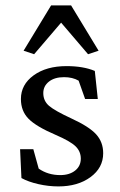

<svg xmlns="http://www.w3.org/2000/svg" viewBox="-20 -667 433 695"><path d="M336.9 -483.4 298.8 -470.7 201.2 -585 103.5 -470.7 65.4 -483.4 165 -647.5H237.3ZM191.4 7.8Q155.3 7.8 118.9 -0.5Q82.5 -8.8 57.6 -22.5L52.7 -127H100.6L120.1 -56.6Q153.8 -33.2 198.2 -33.2Q231.4 -33.2 252 -49.6Q272.5 -65.9 272.5 -92.8Q272.5 -119.1 253.2 -137.7Q233.9 -156.2 181.6 -178.7Q110.8 -209 83.3 -237.1Q55.7 -265.1 55.7 -308.6Q55.7 -360.8 101.8 -394.3Q147.9 -427.7 220.7 -427.7Q281.7 -427.7 323.2 -410.2L334 -308.6H288.1L264.6 -375Q242.7 -387.7 211.9 -387.7Q177.7 -387.7 157.2 -371.6Q136.7 -355.5 136.7 -330.1Q136.7 -301.8 157.5 -283.9Q178.2 -266.1 238.3 -238.3Q302.2 -209 327.9 -180.9Q353.5 -152.8 353.5 -112.3Q353.5 -59.6 307.6 -25.9Q261.7 7.8 191.4 7.8Z"/></svg>

Font: Crimson Pro
Style: Regular
Weight: 400
Designer: Jacques Le Bailly
Foundry: Baron von Fonthausen
Version: Version 1.003